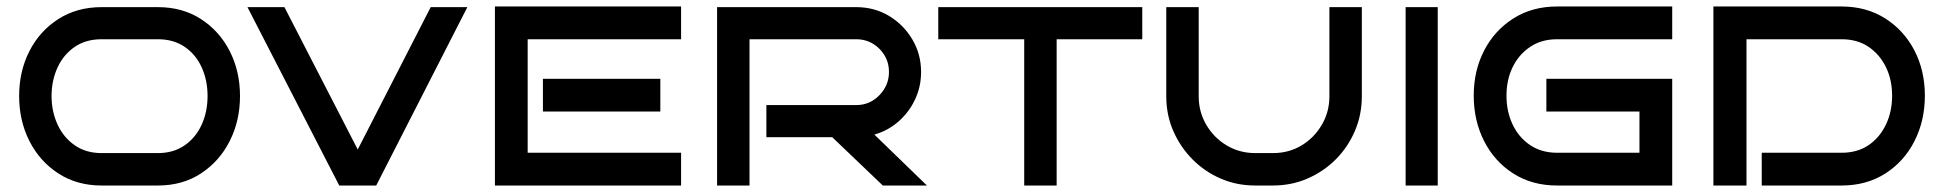

<svg xmlns="http://www.w3.org/2000/svg" viewBox="-20 -572 5994 592"><path d="M720 -276Q720 -200 688.5 -137.5Q657 -75 600 -37.5Q543 0 467 0H293Q217 0 159.5 -37.5Q102 -75 70.5 -137.5Q39 -200 39 -276Q39 -352 70.5 -414Q102 -476 159.5 -513Q217 -550 293 -550H467Q543 -550 600 -513Q657 -476 688.5 -414Q720 -352 720 -276ZM620 -276Q620 -324 602 -364Q584 -404 549.5 -427.5Q515 -451 467 -451H293Q245 -451 210.5 -427.5Q176 -404 157.5 -364Q139 -324 139 -276Q139 -228 157.5 -188Q176 -148 210.5 -124Q245 -100 293 -100H467Q515 -100 549.5 -124Q584 -148 602 -188Q620 -228 620 -276Z M1421 -550 1140 0H1026L743 -550H857L1083 -111L1308 -550Z M2080 0H1506V-552H2080V-451H1607V-101H2080ZM2016 -228H1654V-329H2016Z M2838 0H2702L2546 -149H2343V-248H2620Q2662 -248 2691.5 -278.5Q2721 -309 2721 -350Q2721 -392 2691.5 -421.5Q2662 -451 2620 -451H2291V0H2191V-550H2620Q2676 -550 2721 -523Q2766 -496 2793 -450.5Q2820 -405 2820 -350Q2820 -305 2801.5 -265.5Q2783 -226 2750.5 -197.5Q2718 -169 2676 -157Z M3238 0H3138V-451H2873V-550H3502V-451H3238Z M4179 -550V-275Q4179 -218 4157.5 -168Q4136 -118 4098.5 -80.5Q4061 -43 4011.5 -21.5Q3962 0 3905 0H3850Q3793 0 3743.5 -21.5Q3694 -43 3656.5 -81Q3619 -119 3597.5 -168.5Q3576 -218 3576 -275V-550H3676V-275Q3676 -227 3699.5 -187Q3723 -147 3762.5 -123.5Q3802 -100 3850 -100H3905Q3954 -100 3993 -123.5Q4032 -147 4055.5 -187Q4079 -227 4079 -275V-550Z M4413 0H4314V-550H4413Z M5136 0H4781Q4704 0 4646 -37Q4588 -74 4556 -137Q4524 -200 4524 -277Q4524 -354 4556 -416Q4588 -478 4646 -515Q4704 -552 4781 -552H5136V-451H4781Q4733 -451 4698 -427.5Q4663 -404 4644 -365Q4625 -326 4625 -277Q4625 -228 4644 -188Q4663 -148 4698 -124.5Q4733 -101 4781 -101H5035V-228H4748V-329H5136Z M5915 -277Q5915 -200 5883 -137Q5851 -74 5793 -37Q5735 0 5658 0H5412V-101H5658Q5707 -101 5741.5 -124.5Q5776 -148 5795 -188Q5814 -228 5814 -277Q5814 -326 5795 -365Q5776 -404 5741.5 -427.5Q5707 -451 5658 -451H5365V0H5263V-552H5658Q5735 -552 5793 -515Q5851 -478 5883 -416Q5915 -354 5915 -277Z"/></svg>

Font: Bruno Ace SC
Style: Regular
Weight: 400
Version: Version 1.100; ttfautohint (v1.8.4.7-5d5b);gftools[0.9.27]